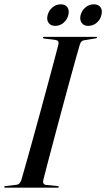

<svg xmlns="http://www.w3.org/2000/svg" viewBox="-28 -871 493 891"><path d="M173 -36Q170.5 -27.5 173.5 -20.8Q176.5 -14 185 -13L239 -7.5Q245 -7 245 -3.5Q245 0 240 0H-3Q-8.5 0 -8.5 -3Q-8.5 -7.5 -2 -7.5L48 -13.5Q64.5 -15 71.5 -37Q80 -66.5 94 -116.2Q108 -166 125 -227Q142 -288 159.5 -352.8Q177 -417.5 193.5 -478.2Q210 -539 223 -588.2Q236 -637.5 243.5 -666.5Q246.5 -683 230 -685.5L178 -692Q171.5 -693 171.5 -696.5Q171.5 -700 176.5 -700H418.5Q422.5 -700 422.5 -697.5Q422.5 -694 416 -693L361.5 -684Q348 -682.5 342 -663Q333.5 -634 319.8 -584.8Q306 -535.5 289.5 -474.5Q273 -413.5 255.5 -348.8Q238 -284 222 -223.2Q206 -162.5 193 -113.5Q180 -64.5 173 -36ZM228.5 -751Q207 -751 197.2 -765.2Q187.5 -779.5 193 -801Q198.5 -822.5 215.5 -836.8Q232.5 -851 254 -851Q275.5 -851 285 -836.8Q294.5 -822.5 289 -801Q283.5 -779.5 266.8 -765.2Q250 -751 228.5 -751ZM381.5 -751Q360.5 -751 350.8 -765.2Q341 -779.5 346 -801Q351.5 -822.5 368.8 -836.8Q386 -851 407 -851Q429 -851 438.8 -836.8Q448.5 -822.5 442.5 -801Q437.5 -779.5 420.5 -765.2Q403.5 -751 381.5 -751Z"/></svg>

Font: Fraunces 144pt S000
Style: Italic
Weight: 400
Italic angle: -16°
Version: Version 1.000; ttfautohint (v1.8.3)